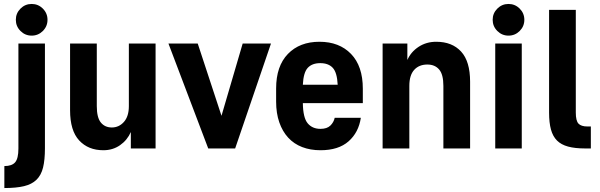

<svg xmlns="http://www.w3.org/2000/svg" viewBox="-20 -750 3029 970"><path d="M2 89Q40 89 56.5 70Q73 51 73 0V-530H207V0Q207 58 197.5 96.5Q188 135 164.5 158Q141 181 101.5 190.5Q62 200 2 200ZM140 -570Q107 -570 83.5 -593.5Q60 -617 60 -650Q60 -683 83.5 -706.5Q107 -730 140 -730Q173 -730 196.5 -706.5Q220 -683 220 -650Q220 -617 196.5 -593.5Q173 -570 140 -570Z M502 9Q426 9 380 -40.5Q334 -90 334 -193V-530H469V-214Q469 -156 489.5 -131Q510 -106 545 -106Q581 -106 606 -134Q631 -162 631 -214V-530H766V0H641V-83Q623 -42 586.5 -16.5Q550 9 502 9Z M831 -530H979L1099 -165L1206 -530H1349L1168 0H1032Z M1599 9Q1548 9 1506.5 -7Q1465 -23 1436 -54.5Q1407 -86 1391 -132Q1375 -178 1375 -237V-303Q1375 -416 1434.5 -477.5Q1494 -539 1594 -539Q1694 -539 1753.5 -477.5Q1813 -416 1813 -302V-229H1510Q1511 -155 1534.5 -127Q1558 -99 1599 -99Q1632 -99 1649 -115.5Q1666 -132 1671 -155H1803Q1792 -81 1741 -36Q1690 9 1599 9ZM1598 -431Q1557 -431 1535 -407.5Q1513 -384 1510 -322H1686Q1683 -384 1661 -407.5Q1639 -431 1598 -431Z M1913 -530H2038V-447Q2056 -488 2095 -513.5Q2134 -539 2184 -539Q2264 -539 2309.5 -489.5Q2355 -440 2355 -337V0H2220V-316Q2220 -374 2198.5 -399Q2177 -424 2139 -424Q2097 -424 2072.5 -397Q2048 -370 2048 -316V0H1913Z M2482 -530H2616V0H2482ZM2549 -570Q2516 -570 2492.5 -593.5Q2469 -617 2469 -650Q2469 -683 2492.5 -706.5Q2516 -730 2549 -730Q2582 -730 2605.5 -706.5Q2629 -683 2629 -650Q2629 -617 2605.5 -593.5Q2582 -570 2549 -570Z M2936 0Q2885 0 2850 -9.5Q2815 -19 2794 -40Q2773 -61 2763.5 -95.5Q2754 -130 2754 -181V-700H2889V-181Q2889 -140 2902.5 -125.5Q2916 -111 2948 -111H2965V0Z"/></svg>

Font: 
Style: 㨦
Weight: 700
Designer: A.Korolkova, Vitaly Kuzmin
Foundry: ParaType Ltd
Version: Version 2.000